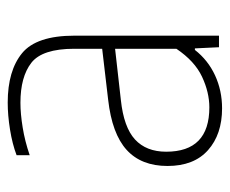

<svg xmlns="http://www.w3.org/2000/svg" viewBox="-69 -519 596 498"><g transform="rotate(-90 229.0 -270.0)"><path d="M197 8Q129.5 8 88.5 -28.5Q47.5 -65 47.5 -133.5Q47.5 -201.5 89.2 -239.5Q131 -277.5 219.5 -287.5L351.5 -303V-375.5Q351.5 -458.5 315 -486.8Q278.5 -515 211.5 -515Q183 -515 147.5 -509.2Q112 -503.5 75.5 -491V-525Q104.5 -536 141.8 -542Q179 -548 212 -548Q294.5 -548 340 -510.8Q385.5 -473.5 385.5 -375V0H355.5L352.5 -62.5H348.5Q322 -28.5 282.5 -10.2Q243 8 197 8ZM84.5 -137Q84.5 -25 199.5 -25Q238.5 -25 279 -44Q319.5 -63 351.5 -110.5V-269.5L218.5 -254.5Q148 -247 116.2 -217.8Q84.5 -188.5 84.5 -137Z"/></g></svg>

Font: Encode Sans SmCnd Th
Style: Regular
Weight: 100
Width: 4
Designer: Multiple Designers
Foundry: Impallari Type
Version: Version 3.002; ttfautohint (v1.8.3) -l 8 -r 50 -G 200 -x 14 